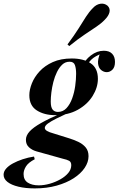

<svg xmlns="http://www.w3.org/2000/svg" viewBox="-120 -855 659 1067"><path d="M221 -226 260 -228Q221 -210 192 -195.5Q163 -181 146 -168.5Q129 -156 129 -144Q129 -135 141 -127.5Q153 -120 179 -113L259 -88Q289 -79 314.5 -67Q340 -55 356 -36Q372 -17 372 13Q372 46 350.5 78Q329 110 289.5 135.5Q250 161 195 176.5Q140 192 73 192Q22 192 -17.5 182.5Q-57 173 -78.5 156Q-100 139 -100 116Q-100 98 -86 82Q-72 66 -48 53Q-24 40 6 30Q36 20 69 15L73 30Q38 48 24.5 69.5Q11 91 11 112Q11 145 34.5 160Q58 175 95 175Q125 175 156.5 166Q188 157 215.5 141.5Q243 126 259.5 106Q276 86 276 63Q276 45 264 38.5Q252 32 229 27L82 -14Q58 -21 41 -36.5Q24 -52 24 -78Q24 -102 44.5 -124.5Q65 -147 108.5 -171.5Q152 -196 221 -226ZM267 -512Q243 -512 226 -496Q209 -480 196.5 -454.5Q184 -429 176.5 -399.5Q169 -370 165.5 -341.5Q162 -313 162 -291Q162 -259 172.5 -246Q183 -233 202 -233Q230 -233 249.5 -254Q269 -275 281 -308Q293 -341 298 -377.5Q303 -414 303 -445Q303 -474 296.5 -493Q290 -512 267 -512ZM279 -530Q343 -530 383.5 -503.5Q424 -477 424 -417Q424 -369 395 -322Q366 -275 312.5 -245Q259 -215 187 -215Q126 -215 84.5 -241.5Q43 -268 43 -326Q43 -356 57 -391.5Q71 -427 100 -458.5Q129 -490 173.5 -510Q218 -530 279 -530ZM356 -477 336 -484Q351 -521 385 -547Q419 -573 457 -573Q487 -573 503 -556.5Q519 -540 519 -511Q519 -482 505 -468Q491 -454 473 -454Q457 -454 442.5 -465.5Q428 -477 425 -501Q422 -525 438 -563L447 -558Q408 -543 389 -525Q370 -507 356 -477ZM255 -608Q293 -659 316.5 -696.5Q340 -734 357.5 -761.5Q375 -789 396 -810Q414 -830 437 -834Q460 -838 478 -823Q493 -808 488.5 -787.5Q484 -767 462 -745Q443 -725 415.5 -706.5Q388 -688 350.5 -663Q313 -638 265 -599Z"/></svg>

Font: Playfair Display SemiBold
Style: Italic
Weight: 600
Italic angle: -14°
Designer: Claus Eggers Sørensen
Foundry: Claus Eggers Sørensen
Version: Version 1.203